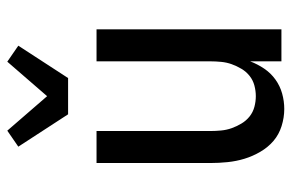

<svg xmlns="http://www.w3.org/2000/svg" viewBox="-160 -652 819 540"><g transform="rotate(-90 250.0 -381.5)"><path d="M214 8Q190 8 166 0.5Q142 -7 124 -22.5Q106 -38 93.5 -59.5Q81 -81 74 -104Q67 -127 64.5 -151.5Q62 -176 62 -200V-520H152V-200Q152 -185 153.5 -169.5Q155 -154 160 -140Q165 -126 173 -112.5Q181 -99 193 -89.5Q205 -80 220 -76Q235 -72 250 -72Q265 -72 280 -76Q295 -80 307 -89.5Q319 -99 327 -112.5Q335 -126 340 -140Q345 -154 346.5 -169.5Q348 -185 348 -200V-520H438V0H348V-88Q340 -67 327.5 -48.5Q315 -30 297 -17Q279 -4 257.5 2Q236 8 214 8ZM199 -600 108 -740 153 -771 250 -659 347 -771 392 -740 301 -600Z"/></g></svg>

Font: Iosevka SS18 Medium
Style: Regular
Weight: 500
Monospace: yes
Designer: Belleve Invis
Foundry: Belleve Invis
Version: Version 25.1.1; ttfautohint (v1.8.4)